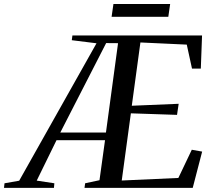

<svg xmlns="http://www.w3.org/2000/svg" viewBox="-106 -916 1040 936"><path d="M-86.5 0 -84 -22.5 -12.5 -35 364.5 -705 244 -720 247 -743H879L873 -581.5H830L804.5 -698.5L578.5 -709L536.5 -400.5L765 -410L757 -356L532 -363.5L487.5 -36L763.5 -48.5L829 -186L879.5 -177L833.5 0H306L309 -22.5L379 -37.5L406 -232.5H169.5L73 -35.5L159 -22.5L157 0ZM188 -270H410.5L469.5 -705.5L411.5 -706ZM447 -896.5H723.5L714.5 -834H438Z"/></svg>

Font: Merriweather 120pt
Style: Italic
Weight: 400
Italic angle: -7.8°
Version: Version 2.101